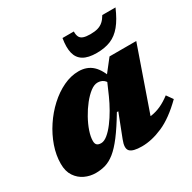

<svg xmlns="http://www.w3.org/2000/svg" viewBox="-162 -876 1049 1051"><g transform="rotate(-30 362.5 -350.0)"><path d="M371.5 -72 427.5 -216.5H418.5Q374 -142 339 -96Q304 -50 273.8 -26Q243.5 -2 214.5 6.5Q185.5 15 153 15Q117 15 84.8 0Q52.5 -15 31.8 -45.8Q11 -76.5 11 -124Q11 -178 30.2 -233.5Q49.5 -289 82.8 -339.2Q116 -389.5 159.2 -429.2Q202.5 -469 250.8 -492Q299 -515 347.5 -515Q400.5 -515 434.8 -483.2Q469 -451.5 489.5 -383.5L471 -354.5Q459.5 -386 444 -397.8Q428.5 -409.5 407 -409.5Q385.5 -409.5 361 -390.8Q336.5 -372 312.5 -341.8Q288.5 -311.5 268.8 -276Q249 -240.5 237.2 -206Q225.5 -171.5 225.5 -145Q225.5 -127.5 233.8 -119.8Q242 -112 260 -112Q278.5 -112 300.8 -130Q323 -148 345.5 -177.8Q368 -207.5 388.2 -243Q408.5 -278.5 424 -313.5L467.5 -413L536 -500.5H705L543.5 -37.5L503.5 -101.5Q543 -101 573.8 -105.8Q604.5 -110.5 633.8 -123.8Q663 -137 696 -162L724 -122.5Q646.5 -46 576.8 -15.5Q507 15 444.5 15Q387.5 15 369.8 -4Q352 -23 371.5 -72ZM506.5 -658Q535 -658 554.5 -663.8Q574 -669.5 588.5 -682.5Q603 -695.5 615 -716.5H698.5Q672 -654.5 642.2 -618.5Q612.5 -582.5 574.8 -567Q537 -551.5 486 -551.5Q432.5 -551.5 402.2 -569.8Q372 -588 363 -624.8Q354 -661.5 363.5 -716.5H435Q434.5 -695.5 440.8 -682.5Q447 -669.5 463 -663.8Q479 -658 506.5 -658Z"/></g></svg>

Font: Newsreader 9pt ExtraBold
Style: Italic
Weight: 800
Italic angle: -17°
Designer: Hugues Gentile
Foundry: Production Type
Version: Version 1.003